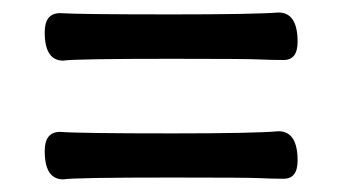

<svg xmlns="http://www.w3.org/2000/svg" viewBox="-20 -492 540 304"><path d="M80.1 -396Q50.8 -396 50.8 -440.9Q50.8 -471.2 75.2 -471.2Q105 -469.2 252.9 -469.2Q382.8 -469.2 420.9 -472.2Q451.2 -472.2 451.2 -425.8Q451.2 -397 429.2 -397Q409.2 -397 390.1 -397.9Q371.1 -398.9 252 -398.9Q97.2 -398.9 80.1 -396ZM80.1 -208Q50.8 -208 50.8 -252.9Q50.8 -283.2 75.2 -283.2Q105 -280.8 252.9 -280.8Q382.8 -280.8 420.9 -284.2Q451.2 -284.2 451.2 -237.8Q451.2 -209 429.2 -209Q409.2 -209 390.1 -210Q371.1 -210.9 252 -210.9Q97.2 -210.9 80.1 -208Z"/></svg>

Font: LXGW WenKai Mono GB Screen
Style: Regular
Weight: 400
Monospace: yes
Designer: LXGW / Fontworks Inc.
Foundry: LXGW / Fontworks Inc.
Version: Version 1.510;January 18,2025